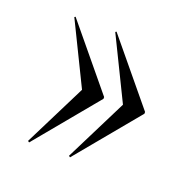

<svg xmlns="http://www.w3.org/2000/svg" viewBox="-76 -468 526 520"><g transform="rotate(20 186.5 -208.5)"><path d="M171 -30 261 -210 174 -388 177 -390 324 -212V-207L175 -27ZM53 -30 143 -210 56 -388 59 -390 206 -212V-207L57 -27Z"/></g></svg>

Font: Libre Caslon Display
Style: Regular
Weight: 400
Designer: Pablo Impallari, Rodrigo Fuenzalida
Foundry: Pablo Impallari, Rodrigo Fuenzalida
Version: Version 1.002; ttfautohint (v1.5)